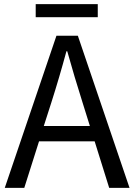

<svg xmlns="http://www.w3.org/2000/svg" viewBox="-20 -905 647 925"><path d="M451 -822H152V-885H451ZM413 -298 378 -410Q339 -533 304 -658H300Q266 -532 227 -410L191 -298ZM604 0H506L436 -224H168L97 0H3L252 -733H355Z"/></svg>

Font: Source Han Sans & Saira Hybrid
Style: Regular
Weight: 400
Designer: Ryoko NISHIZUKA 西塚涼子 (kana & ideographs); Paul D. Hunt (Latin, Greek & Cyrillic); Wenlong ZHANG 张文龙 (bopomofo); Sandoll 
Foundry: Adobe Systems Incorporated
Version: Version 1.00;August 2, 2021;FontCreator 13.0.0.2675 64-bit